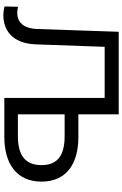

<svg xmlns="http://www.w3.org/2000/svg" viewBox="194 -934 746 1175"><g transform="rotate(90 567.5 -347.0)"><path d="M580 0H818C980 0 1092 -73 1092 -228C1092 -381 981 -453 821 -453H680V-700H175L158 -203C155 -115 114 -79 60 -79C48 -79 35 -81 22 -84L20 -1C37 3 56 6 74 6C158 6 246 -42 252 -192L267 -614H580ZM814 -83H680V-369H814C922 -369 991 -333 991 -227C991 -121 921 -83 814 -83Z"/></g></svg>

Font: Chess Sans Medium
Style: Regular
Weight: 500
Designer: Wolf Bōese
Foundry: Wolf Bōese
Version: Version 7.223;Glyphs 3.3 (3306)